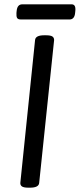

<svg xmlns="http://www.w3.org/2000/svg" viewBox="-20 -865 368 887"><path d="M77 -775Q63 -775 59 -782Q55 -789 56 -805L57 -815Q60 -845 83 -845H311Q331 -845 328 -815L327 -805Q324 -775 301 -775ZM111 2Q89 2 81 -4Q73 -10 74 -21L142 -680Q144 -702 184 -702H192Q214 -702 222 -696.5Q230 -691 230 -680L161 -20Q159 2 119 2Z"/></svg>

Font: Asap
Style: Italic
Weight: 400
Italic angle: -6°
Designer: Pablo Cosgaya
Foundry: Omnibus-Type
Version: Version 3.001; ttfautohint (v1.8.3)